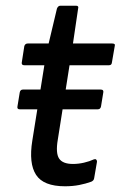

<svg xmlns="http://www.w3.org/2000/svg" viewBox="-20 -640 422 671"><path d="M49 -258Q39 -258 41 -268L49 -317Q51 -327 60 -327H122H209H332Q343 -327 341 -317L333 -268Q331 -258 322 -258ZM207 11Q132 11 106 -29Q80 -69 93 -149L135 -412H65Q55 -412 56 -421L65 -479Q68 -488 77 -488H150L179 -610Q183 -620 191 -620H246Q256 -620 253 -610L235 -488H372Q384 -488 381 -479L371 -421Q370 -412 361 -412H223L182 -152Q174 -105 186.5 -86Q199 -67 235 -67Q254 -67 273.5 -71.5Q293 -76 308 -83Q313 -85 316 -82.5Q319 -80 319 -75L309 -17Q308 -9 299 -5Q280 2 257 6.5Q234 11 207 11Z"/></svg>

Font: Sofia Sans Semi Condensed Medium
Style: Italic
Weight: 500
Italic angle: -9°
Version: Version 4.100